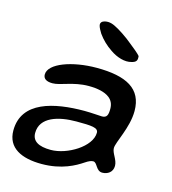

<svg xmlns="http://www.w3.org/2000/svg" viewBox="-110 -775 822 920"><g transform="rotate(15 301.0 -315.0)"><path d="M470 -529C494.5 -534.5 498.5 -545 496 -565.5C486.5 -577 460 -598.5 441.5 -613C413.5 -637 369.5 -666 347.5 -676C323.5 -688 303 -688 286 -679.5C269 -668.5 279 -650 295.5 -622.5C313.5 -597 337.5 -574 364.5 -556C398 -532.5 439.5 -520 470 -529ZM180 54.5C280.5 54.5 344 17 377 -5C396 -18 407.5 -22 417 -22C437.5 -22 440 19.5 472 19.5C498 19.5 523 4 523 -27.5C523 -58.5 495.5 -83.5 495.5 -109C495.5 -139 545.5 -223 545.5 -305.5C545.5 -416.5 464.5 -459 317 -459C197 -459 84.5 -419 84.5 -364C84.5 -344 99.5 -332.5 130.5 -332.5C171 -332.5 225.5 -365 302.5 -365C346 -365 383 -357.5 406 -339.5C421.5 -327.5 430.5 -310 430.5 -286C430.5 -257 426 -240.5 401 -240.5C394 -240.5 346 -244.5 314 -244.5C164.5 -244.5 8.5 -211 8.5 -66C8.5 21 81.5 54.5 180 54.5ZM205.5 -22C144.5 -22 112.5 -41 112.5 -81.5C112.5 -160.5 201 -185.5 289.5 -185.5C365.5 -185.5 398 -183.5 398 -158.5C398 -89.5 287 -22 205.5 -22Z"/></g></svg>

Font: Gluten
Style: Italic
Weight: 400
Italic angle: -13°
Designer: Tyler Finck
Foundry: Etcetera Type Company
Version: Version 0.920